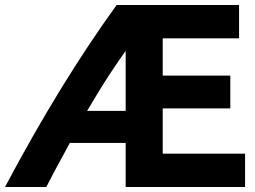

<svg xmlns="http://www.w3.org/2000/svg" viewBox="-40 -730 1019 767"><path d="M939 17H462V-159H239Q164 -22 145 17H-20Q202 -401 426 -710H915V-577H610V-428H880V-297H610V-116H939ZM462 -287V-527Q394 -431 344 -347L308 -287Z"/></svg>

Font: Repo
Style: Bold
Weight: 700
Designer: Stefan Peev
Foundry: Context Ltd
Version: Version 001.000